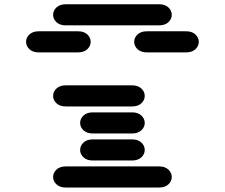

<svg xmlns="http://www.w3.org/2000/svg" viewBox="-20 -881 1040 888"><path d="M284.2 -13.7H715.8Q743.2 -13.7 758.8 -28.3Q774.4 -43 774.4 -62.5Q774.4 -82 758.8 -96.7Q743.2 -111.3 715.8 -111.3H284.2Q256.8 -111.3 241.2 -96.7Q225.6 -82 225.6 -62.5Q225.6 -43 241.2 -28.3Q256.8 -13.7 284.2 -13.7ZM409.2 -138.7H590.8Q618.2 -138.7 633.8 -153.3Q649.4 -168 649.4 -187.5Q649.4 -207 633.8 -221.7Q618.2 -236.3 590.8 -236.3H409.2Q381.8 -236.3 366.2 -221.7Q350.6 -207 350.6 -187.5Q350.6 -168 366.2 -153.3Q381.8 -138.7 409.2 -138.7ZM409.2 -263.7H590.8Q618.2 -263.7 633.8 -278.3Q649.4 -293 649.4 -312.5Q649.4 -332 633.8 -346.7Q618.2 -361.3 590.8 -361.3H409.2Q381.8 -361.3 366.2 -346.7Q350.6 -332 350.6 -312.5Q350.6 -293 366.2 -278.3Q381.8 -263.7 409.2 -263.7ZM284.2 -388.7H590.8Q618.2 -388.7 633.8 -403.3Q649.4 -418 649.4 -437.5Q649.4 -457 633.8 -471.7Q618.2 -486.3 590.8 -486.3H284.2Q256.8 -486.3 241.2 -471.7Q225.6 -457 225.6 -437.5Q225.6 -418 241.2 -403.3Q256.8 -388.7 284.2 -388.7ZM159.2 -638.7H340.8Q368.2 -638.7 383.8 -653.3Q399.4 -668 399.4 -687.5Q399.4 -707 383.8 -721.7Q368.2 -736.3 340.8 -736.3H159.2Q131.8 -736.3 116.2 -721.7Q100.6 -707 100.6 -687.5Q100.6 -668 116.2 -653.3Q131.8 -638.7 159.2 -638.7ZM659.2 -638.7H840.8Q868.2 -638.7 883.8 -653.3Q899.4 -668 899.4 -687.5Q899.4 -707 883.8 -721.7Q868.2 -736.3 840.8 -736.3H659.2Q631.8 -736.3 616.2 -721.7Q600.6 -707 600.6 -687.5Q600.6 -668 616.2 -653.3Q631.8 -638.7 659.2 -638.7ZM284.2 -763.7H715.8Q743.2 -763.7 758.8 -778.3Q774.4 -793 774.4 -812.5Q774.4 -832 758.8 -846.7Q743.2 -861.3 715.8 -861.3H284.2Q256.8 -861.3 241.2 -846.7Q225.6 -832 225.6 -812.5Q225.6 -793 241.2 -778.3Q256.8 -763.7 284.2 -763.7Z"/></svg>

Font: Sixtyfour Convergence
Style: Regular
Weight: 400
Designer: Jens Kutilek
Foundry: Jens Kutilek
Version: Version 2.001